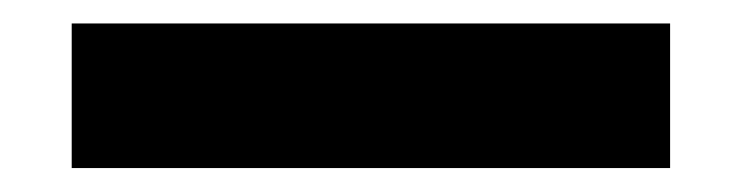

<svg xmlns="http://www.w3.org/2000/svg" viewBox="-20 -427 626 162"><path d="M40.5 -285.2V-407.2H545.4V-285.2Z"/></svg>

Font: Cascadia Mono
Style: Bold
Weight: 700
Monospace: yes
Designer: Aaron Bell
Foundry: Saja Typeworks
Version: Version 2404.023; ttfautohint (v1.8.4)